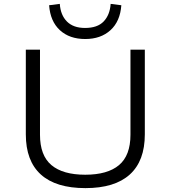

<svg xmlns="http://www.w3.org/2000/svg" viewBox="-20 -961 879 989"><path d="M420 8Q268 8 190.5 -62Q113 -132 113 -269V-705H186V-267Q186 -160 245 -110.5Q304 -61 419 -61Q534 -61 593 -110.5Q652 -160 652 -267V-705H726V-269Q726 -132 648.5 -62Q571 8 420 8ZM419 -760Q338 -760 288.5 -805.5Q239 -851 233 -934L288 -941Q292 -883 325 -850Q358 -817 418 -817Q482 -817 514 -850.5Q546 -884 550 -941L605 -934Q599 -851 549 -805.5Q499 -760 419 -760Z"/></svg>

Font: Nunito Sans 7pt SemiExpanded Light
Style: Regular
Weight: 300
Width: 6
Designer: Vernon Adams
Foundry: Vernon Adams
Version: Version 3.101;gftools[0.9.27]